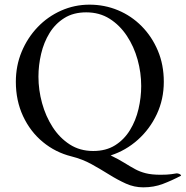

<svg xmlns="http://www.w3.org/2000/svg" viewBox="-20 -671 797 824"><path d="M364 -651Q429 -651 486.5 -627Q544 -603 588 -558.5Q632 -514 657.5 -453.5Q683 -393 683 -320Q683 -245 653 -181Q623 -117 571.5 -71Q520 -25 455 -4Q490 13 514 28Q538 43 559 54.5Q580 66 605.5 72.5Q631 79 669 79Q698 79 715.5 76.5Q733 74 738 73Q743 73 748.5 75Q754 77 756 80Q757 81 757 83Q717 104 678.5 118.5Q640 133 595 133Q556 133 520.5 117Q485 101 449 78.5Q413 56 373.5 34Q334 12 286 0Q218 -17 164 -61.5Q110 -106 79 -172.5Q48 -239 48 -320Q48 -389 73 -449Q98 -509 141.5 -554.5Q185 -600 242.5 -625.5Q300 -651 364 -651ZM350 -618Q295 -618 256 -593.5Q217 -569 192.5 -529Q168 -489 156.5 -440Q145 -391 145 -342Q145 -285 160.5 -228.5Q176 -172 206 -125.5Q236 -79 279.5 -51Q323 -23 380 -23Q435 -23 474 -47.5Q513 -72 538 -113Q563 -154 574.5 -203.5Q586 -253 586 -302Q586 -359 570.5 -415Q555 -471 524.5 -517Q494 -563 450.5 -590.5Q407 -618 350 -618Z"/></svg>

Font: Amiri
Style: Regular
Weight: 400
Designer: Khaled Hosny
Version: Version 0.114